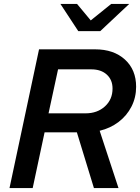

<svg xmlns="http://www.w3.org/2000/svg" viewBox="-20 -949 707 969"><path d="M28 0 177 -700H460Q554 -700 610.5 -648.5Q667 -597 667 -511Q667 -457 643.5 -411Q620 -365 578.5 -333.5Q537 -302 483 -289L578 0H454L368 -281H205L145 0ZM225 -377H412Q471 -377 509.5 -412Q548 -447 548 -502Q548 -546 519 -572.5Q490 -599 441 -599H273ZM375 -792 285 -929H369L438 -846L541 -929H632L486 -792Z"/></svg>

Font: Red Hat Text Medium
Style: Italic
Weight: 500
Italic angle: -12°
Designer: Pentagram, MCKL
Foundry: Pentagram, MCKL
Version: Version 1.023; ttfautohint (v1.8.3)